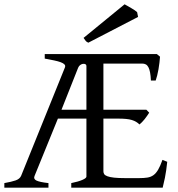

<svg xmlns="http://www.w3.org/2000/svg" viewBox="-20 -864 819 884"><path d="M377.9 -560.5Q377.9 -565.9 373.3 -568.4Q368.7 -570.8 362.3 -570.1Q356 -569.3 349.6 -564.9Q343.3 -560.5 339.8 -552.2L263.2 -358.9H377.9ZM750 -119.1Q745.6 -76.7 739.3 -45.4Q732.9 -14.2 729 0H308.1V-21Q341.3 -27.8 359.6 -35.9Q377.9 -43.9 377.9 -50.8V-317.9H246.6L139.2 -54.2Q132.8 -40 147.9 -32.7Q163.1 -25.4 203.1 -21V0H0V-21Q33.2 -26.9 52 -33.4Q70.8 -40 77.1 -54.2L278.8 -553.2Q282.2 -561.5 277.1 -567.1Q272 -572.8 259.8 -577.4Q247.6 -582 228.8 -585.9Q210 -589.8 186 -594.2V-615.2H702.1L716.8 -603Q715.8 -590.3 714.1 -575.2Q712.4 -560.1 709.7 -544.9Q707 -529.8 703.6 -516.1Q700.2 -502.4 696.8 -493.2H674.8Q673.8 -515.6 670.9 -530.8Q668 -545.9 663.1 -554.9Q658.2 -564 651.1 -567.6Q644 -571.3 634.8 -571.3H456.1V-358.9H653.8L667 -345.2Q662.6 -338.4 657.2 -330.6Q651.9 -322.8 645.8 -315.2Q639.6 -307.6 633.5 -301.3Q627.4 -294.9 622.1 -291Q614.7 -298.3 606.4 -303.2Q598.1 -308.1 586.9 -311.5Q575.7 -314.9 560.5 -316.4Q545.4 -317.9 524.9 -317.9H456.1V-75.2Q456.1 -67.9 459.7 -62.3Q463.4 -56.6 474.4 -52.5Q485.4 -48.3 505.1 -46.1Q524.9 -43.9 557.1 -43.9H620.1Q642.6 -43.9 658.4 -46.4Q674.3 -48.8 686.3 -57.4Q698.2 -65.9 708 -82.5Q717.8 -99.1 728 -127.9ZM386.7 -667.5Q378.4 -670.9 374.8 -675.5Q371.1 -680.2 364.7 -689.5L553.7 -844.2Q558.6 -841.3 566.9 -836.7Q575.2 -832 584 -826.9Q592.8 -821.8 600.1 -816.9Q607.4 -812 611.3 -808.1L615.7 -786.1Z"/></svg>

Font: Gentium Plus Afr
Style: Regular
Weight: 400
Designer: J. Victor Gaultney, Annie Olsen, Iska Routamaa, Becca Hirsbrunner
Foundry: SIL International
Version: Version 5.000